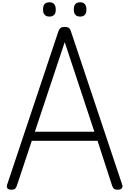

<svg xmlns="http://www.w3.org/2000/svg" viewBox="-20 -1657 1140 1691"><path d="M81 14Q55 14 45.5 1.5Q36 -11 43 -31L494 -1380Q502 -1403 514.5 -1411.5Q527 -1420 550 -1420Q573 -1420 585.5 -1411.5Q598 -1403 605 -1380L1056 -31Q1063 -11 1052.5 1.5Q1042 14 1016 14Q994 14 984 5.5Q974 -3 967 -23L839 -417H260L129 -23Q122 -3 112.5 5.5Q103 14 81 14ZM287 -497H811L550 -1286ZM415 -1511Q388 -1511 373.5 -1526.5Q359 -1542 359 -1573Q359 -1606 373 -1621.5Q387 -1637 416 -1637Q443 -1637 457 -1621Q471 -1605 471 -1574Q472 -1542 457.5 -1526.5Q443 -1511 415 -1511ZM686 -1511Q658 -1511 644 -1526.5Q630 -1542 630 -1573Q630 -1606 644 -1621.5Q658 -1637 686 -1637Q713 -1637 727 -1621Q741 -1605 741 -1574Q742 -1542 727.5 -1526.5Q713 -1511 686 -1511Z"/></svg>

Font: Playwrite BE WAL
Style: Regular
Weight: 400
Designer: Veronika Burian, José Scaglione
Foundry: TypeTogether
Version: Version 1.002